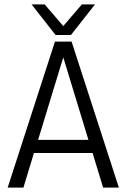

<svg xmlns="http://www.w3.org/2000/svg" viewBox="-20 -857 578 877"><path d="M451 0 403 -158H135L87 0H15L231 -667H307L523 0ZM154 -218H384L269 -595ZM304 -697H234L124 -837H184L269 -738L354 -837H414Z"/></svg>

Font: Epunda Sans Light
Style: Regular
Weight: 300
Designer: Simon Atzbach
Foundry: typofactur
Version: Version 2.204; ttfautohint (v1.8.4.7-5d5b)